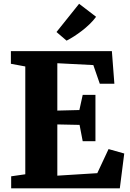

<svg xmlns="http://www.w3.org/2000/svg" viewBox="-20 -1020 704 1040"><path d="M117 -76V-660L39 -674.5V-743H586L599.5 -566.5H520.5L485.5 -667.5L290.5 -677.5V-421L410 -424L428 -506H497V-255H428L411 -343.5L290.5 -346V-68.5L507 -82L568 -212.5L653 -188.5L629 0H40.5V-65ZM340.5 -800 286 -846.5 408.5 -999.5 500.5 -929Q485 -908 465.2 -889Q445.5 -870 424 -853.5Q402.5 -837 381.5 -823.5Q360.5 -810 341 -800Z"/></svg>

Font: Merriweather 20pt Black
Style: Regular
Weight: 900
Version: Version 2.100